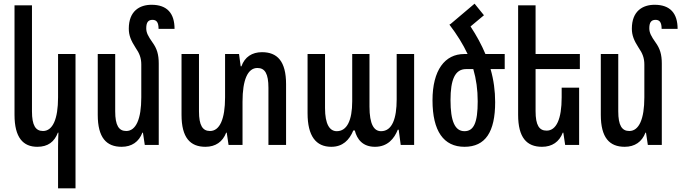

<svg xmlns="http://www.w3.org/2000/svg" viewBox="-20 -789 3708 1045"><path d="M391 236V-495H296V-259C296 -141 267 -76 214 -76C174 -76 154 -106 154 -183V-760H59V-164C59 -40 106 10 183 10C241 10 276 -17 295 -67H298C297 -41 296 -16 296 9V236Z M844 -443C844 -493 834 -525 810 -558C786 -592 776 -611 776 -635C776 -665 785 -681 810 -681C833 -681 843 -666 843 -632H930C930 -716 890 -763 805 -763C740 -763 681 -729 681 -633C681 -596 693 -568 718 -529C739 -499 749 -473 749 -438V-259C749 -141 720 -76 667 -76C627 -76 607 -106 607 -183V-495H512V-164C512 -40 559 10 642 10C697 10 736 -17 755 -67H758L768 0H844Z M1406 -505C1352 -505 1312 -479 1294 -428H1290L1281 -495H1205V-259C1205 -141 1176 -76 1123 -76C1083 -76 1063 -106 1063 -183V-495H968V-164C968 -40 1015 10 1098 10C1153 10 1192 -17 1211 -67H1214L1224 0H1300V-236C1300 -354 1328 -419 1381 -419C1422 -419 1441 -388 1441 -311V0H1537V-331C1537 -456 1489 -505 1406 -505Z M1783 10C1845 10 1881 -26 1903 -79H1911C1923 -31 1954 10 2021 10C2090 10 2126 -35 2145 -83H2150L2161 0H2234V-495H2139V-248C2139 -145 2115 -75 2054 -75C2016 -75 1991 -111 1991 -209V-495H1897V-238C1897 -133 1868 -75 1813 -75C1774 -75 1749 -113 1749 -201V-495H1654V-173C1654 -48 1700 10 1783 10Z M2675 -233C2675 -294 2667 -354 2650 -413H2727V-495H2622C2601 -545 2574 -595 2541 -645L2614 -706L2563 -769L2433 -659L2426 -655C2468 -600 2500 -548 2525 -495H2507C2401 -495 2334 -407 2334 -243C2334 -75 2395 10 2508 10C2622 10 2675 -71 2675 -233ZM2517 -413H2556C2572 -358 2580 -301 2580 -237C2580 -122 2559 -75 2508 -75C2456 -75 2432 -129 2432 -244C2432 -355 2456 -413 2517 -413Z M3132 -312H3037V-259C3037 -141 3008 -78 2955 -78C2915 -78 2895 -107 2895 -184V-413H3136V-495H2895V-760H2800V-164C2800 -40 2847 10 2930 10C2985 10 3024 -17 3043 -67H3046L3056 0H3132Z M3582 -443C3582 -493 3572 -525 3548 -558C3524 -592 3514 -611 3514 -635C3514 -665 3523 -681 3548 -681C3571 -681 3581 -666 3581 -632H3668C3668 -716 3628 -763 3543 -763C3478 -763 3419 -729 3419 -633C3419 -596 3431 -568 3456 -529C3477 -499 3487 -473 3487 -438V-259C3487 -141 3458 -76 3405 -76C3365 -76 3345 -106 3345 -183V-495H3250V-164C3250 -40 3297 10 3380 10C3435 10 3474 -17 3493 -67H3496L3506 0H3582Z"/></svg>

Font: Noto Sans Armenian ExtraCondensed Medium
Style: Regular
Weight: 500
Width: 2
Designer: Monotype Design Team
Foundry: Monotype Imaging Inc.
Version: Version 2.008